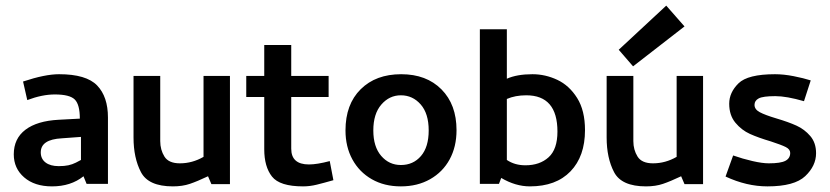

<svg xmlns="http://www.w3.org/2000/svg" viewBox="-20 -654 2951 683"><path d="M62 -364 77 -298Q130 -318 175 -318Q228 -318 246 -300Q264 -282 264 -232L189 -228Q112 -224 70.5 -192.5Q29 -161 29 -105Q29 -55 66 -23Q103 9 165 9Q232 9 277 -27L288 0H364V-236Q364 -310 325.5 -350Q287 -390 190 -390Q140 -390 62 -364ZM189 -63Q159 -63 142 -76Q125 -89 125 -112Q125 -158 200 -162L268 -167V-85Q263 -82 250 -75.5Q237 -69 223 -66Q209 -63 189 -63Z M798 1V-384H704V-96Q664 -73 620 -73Q580 -73 565 -97Q550 -121 550 -152V-384H455V-165Q455 -92 481.5 -41.5Q508 9 595 9Q629 9 655.5 0Q682 -9 720 -27L732 1Z M1079 -69Q1016 -69 1016 -125V-309H1149V-384H1016V-494H920V-384H856V-309H920V-123Q920 -61 947.5 -26Q975 9 1058 9Q1082 9 1106.5 3Q1131 -3 1166 -13L1153 -81Q1108 -69 1079 -69Z M1604 -191Q1604 -282 1550.5 -336Q1497 -390 1407 -390Q1317 -390 1263 -336.5Q1209 -283 1209 -190Q1209 -132 1233.5 -87Q1258 -42 1302.5 -16.5Q1347 9 1406 9Q1465 9 1510 -16.5Q1555 -42 1579.5 -87Q1604 -132 1604 -191ZM1505 -190Q1505 -131 1477.5 -99Q1450 -67 1406 -67Q1364 -67 1336 -99.5Q1308 -132 1308 -190Q1308 -249 1336.5 -282Q1365 -315 1406 -315Q1448 -315 1476.5 -282.5Q1505 -250 1505 -190Z M1687 0H1755L1763 -21Q1814 9 1865 9Q1958 9 2009.5 -44.5Q2061 -98 2061 -191Q2061 -261 2033 -305.5Q2005 -350 1962.5 -370Q1920 -390 1874 -390Q1819 -390 1783 -374V-550H1687ZM1963 -186Q1963 -123 1931.5 -94.5Q1900 -66 1849 -66Q1811 -66 1783 -85V-302Q1813 -315 1852 -315Q1963 -315 1963 -186Z M2138 0ZM2481 1V-384H2387V-96Q2347 -73 2303 -73Q2263 -73 2248 -97Q2233 -121 2233 -152V-384H2138V-165Q2138 -92 2164.5 -41.5Q2191 9 2278 9Q2312 9 2338.5 0Q2365 -9 2403 -27L2415 1ZM2232 -418 2415 -560 2350 -634 2181 -477Z M2710 9Q2806 9 2844.5 -27.5Q2883 -64 2883 -109Q2883 -146 2862.5 -170Q2842 -194 2813.5 -207Q2785 -220 2741 -233Q2701 -245 2682.5 -255Q2664 -265 2664 -281Q2664 -296 2679 -304Q2694 -312 2738 -312Q2778 -312 2840 -294L2864 -368Q2839 -376 2803.5 -383Q2768 -390 2737 -390Q2640 -390 2607 -357.5Q2574 -325 2574 -285Q2574 -244 2596 -217.5Q2618 -191 2648 -177.5Q2678 -164 2722 -151Q2759 -139 2775 -131Q2791 -123 2791 -110Q2791 -91 2774 -82Q2757 -73 2715 -73Q2692 -73 2657 -81Q2622 -89 2588 -101L2561 -26Q2636 9 2710 9Z"/></svg>

Font: Cambay Devanagari
Style: Regular
Weight: 700
Designer: Pooja Saxena
Foundry: Pooja Saxena
Version: Version 1.095;PS 001.095;hotconv 1.0.70;makeotf.lib2.5.58329